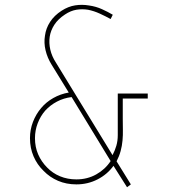

<svg xmlns="http://www.w3.org/2000/svg" viewBox="-20 -768 740 807"><path d="M301 7Q349 7 390 -14Q431 -35 457 -71L514 19L530 7L470 -90Q481 -111 487 -133Q493 -155 495 -178Q497 -200 496.5 -222.5Q496 -245 496 -268V-354H601V-375H475V-200Q475 -176 469 -155.5Q463 -135 453 -116L215 -505Q198 -531 191.5 -559Q185 -587 189 -614Q193 -640 208.5 -664Q224 -688 253 -707Q277 -723 301 -727Q325 -731 350 -727Q375 -722 399 -711Q423 -700 445 -688L454 -706Q434 -718 408.5 -729.5Q383 -741 354 -745Q325 -750 296 -745.5Q267 -741 239 -723Q208 -703 190.5 -676Q173 -649 169 -618Q164 -588 171.5 -556.5Q179 -525 197 -496L269 -379Q234 -373 204 -356Q174 -339 153 -314Q131 -288 118.5 -255.5Q106 -223 106 -187Q106 -146 121 -111Q136 -76 163 -50Q189 -23 224 -8Q259 7 301 7ZM301 -14Q264 -14 232.5 -27Q201 -40 178 -64Q154 -88 140.5 -119Q127 -150 127 -187Q127 -220 138.5 -250Q150 -280 170 -303Q191 -326 219.5 -341Q248 -356 281 -360L445 -91Q422 -56 384.5 -35Q347 -14 301 -14Z"/></svg>

Font: Josefin Slab ExtraLight
Style: Regular
Weight: 250
Designer: Santiago Orozco
Foundry: Typemade
Version: Version 2.000